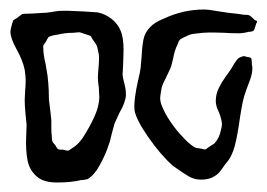

<svg xmlns="http://www.w3.org/2000/svg" viewBox="-20 -748 561 404"><path d="M508 -626Q510 -624 510 -612Q511 -609 511 -604Q511 -592 504.5 -575.5Q498 -559 496 -552Q491 -540 485 -501Q480 -464 474 -441Q468 -418 456 -405Q454 -403 447 -392.5Q440 -382 431 -377Q420 -370 403 -370Q389 -370 377 -377Q365 -384 344 -399Q319 -421 293 -458Q267 -495 263 -516Q261 -537 271 -581Q275 -596 276 -606L278 -629Q279 -651 282 -665.5Q285 -680 296 -691Q305 -701 325 -709Q366 -728 409 -728Q419 -728 441 -724L461 -721Q481 -719 493 -717Q501 -717 504 -716Q508 -714 516 -706Q521 -704 521 -703Q521 -701 520 -700Q519 -699 519 -698Q518 -695 516.5 -690Q515 -685 514 -684Q511 -681 503 -681Q492 -678 483 -678Q462 -678 452 -679Q445 -679 433.5 -679.5Q422 -680 407 -679Q385 -677 379 -675L364 -668L359 -665Q356 -662 353 -653Q348 -644 344 -624Q343 -621 342 -615.5Q341 -610 338 -603Q337 -601 329 -584Q327 -580 324.5 -575Q322 -570 320 -563Q317 -545 317 -542Q317 -533 321.5 -523Q326 -513 327 -511Q344 -480 370 -454Q383 -441 392 -437L404 -435Q405 -435 408.5 -434Q412 -433 413 -434Q414 -434 417 -437L431 -446Q442 -458 445 -475Q447 -483 447 -486Q447 -495 441 -511Q434 -525 434 -535Q434 -550 440.5 -563Q447 -576 455 -587Q463 -598 465 -601Q467 -604 472 -612.5Q477 -621 481 -625Q487 -629 494 -630Q496 -629 501.5 -628Q507 -627 508 -626ZM238 -592Q238 -585 242 -571Q243 -567 244 -561.5Q245 -556 245 -548Q244 -532 231 -510Q229 -506 221 -488L215 -466Q214 -462 212.5 -455.5Q211 -449 209 -444Q202 -422 189 -399Q178 -379 164 -371Q156 -369 150 -369Q130 -364 100 -364Q71 -364 57 -377Q42 -390 38 -410.5Q34 -431 35 -459L36 -485Q35 -495 33.5 -510.5Q32 -526 32 -538L33 -559Q34 -566 34 -580Q34 -587 32 -601Q28 -621 14 -646Q2 -668 2 -681Q2 -685 3.5 -690.5Q5 -696 6 -700Q7 -701 7 -702.5Q7 -704 8 -705L12 -708Q16 -710 19.5 -713Q23 -716 26 -718Q28 -719 32 -719Q44 -719 72 -721Q78 -721 87 -722.5Q96 -724 103 -725Q120 -726 154 -724L185 -722Q201 -719 214.5 -708.5Q228 -698 234 -683Q240 -669 240 -642L239 -611ZM183 -653Q181 -657 175 -665L171 -672Q170 -673 160 -676L148 -680H145L134 -679Q116 -679 101 -675Q99 -675 92 -673.5Q85 -672 82 -670L79 -665Q78 -662 75 -658Q72 -654 71 -652V-649Q71 -633 76 -613L80 -589Q82 -572 82.5 -559Q83 -546 83 -538Q87 -507 88 -495V-479Q88 -468 89 -462Q89 -454 90 -451Q91 -448 96 -443Q97 -441 99 -438Q101 -435 102 -434Q105 -433 113 -433Q119 -431 124 -431Q124 -431 133 -437Q148 -446 161 -469Q174 -491 181 -508Q188 -525 189 -542L188 -563Q186 -577 186 -584Q186 -593 187.5 -607.5Q189 -622 188 -633Q187 -637 186 -643Q185 -649 183 -653Z"/></svg>

Font: Rubik-Burned
Style: Regular
Weight: 400
Designer: NaN (generative design), Hubert & Fischer (Rubik source font outlines)
Foundry: NaN, Hubert & Fischer
Version: Version 1.000